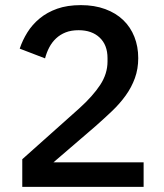

<svg xmlns="http://www.w3.org/2000/svg" viewBox="-20 -730 640 750"><path d="M541 0H67V-108L290 -307Q343 -355 371.5 -398.5Q400 -442 400 -490V-503Q400 -554 369.5 -583Q339 -612 287 -612Q258 -612 236.5 -603.5Q215 -595 199 -580Q183 -565 172.5 -545Q162 -525 156 -502L57 -540Q68 -573 87 -603.5Q106 -634 135 -658Q164 -682 203.5 -696Q243 -710 296 -710Q349 -710 391 -694.5Q433 -679 461.5 -651.5Q490 -624 505 -586Q520 -548 520 -503Q520 -461 507 -425Q494 -389 471 -357Q448 -325 417.5 -296Q387 -267 353 -237L189 -96H541Z"/></svg>

Font: IBM Plex Sans Thai Medium
Style: Regular
Weight: 500
Designer: Mike Abbink, Paul van der Laan, Pieter van Rosmalen, Ben Mitchell, Mark Frömberg
Foundry: Bold Monday
Version: Version 1.1